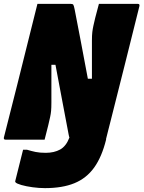

<svg xmlns="http://www.w3.org/2000/svg" viewBox="-51 -720 740 990"><path d="M179 0H-23Q-33 0 -31 -11Q4 -148 38.5 -285.5Q73 -423 107 -560Q116 -595 124.5 -630Q133 -665 142 -700H314Q324 -700 327 -695.5Q330 -691 334 -671Q348 -597 365.5 -507.5Q383 -418 402 -314H423Q423 -390 423 -436.5Q423 -483 423 -510.5Q423 -538 425 -554.5Q427 -571 430.5 -587Q434 -603 440 -628Q445 -648 450 -666Q455 -684 459 -700H660Q670 -700 668 -689Q631 -541 594 -392.5Q557 -244 519 -95Q513 -71 507 -48Q501 -25 496 -4Q496 -2 496 0Q474 89 434.5 144Q395 199 333 224.5Q271 250 181 250Q150 250 117 245.5Q84 241 59.5 234Q35 227 29 220Q26 217 28 212Q37 175 48 132Q59 89 68 52H88Q111 59 132.5 63.5Q154 68 185 68Q228 68 259 51Q290 34 307 -11Q305 -15 303 -26Q288 -106 270.5 -197.5Q253 -289 235 -386H214Q214 -310 214 -264Q214 -218 214 -191.5Q214 -165 212.5 -148.5Q211 -132 207.5 -116.5Q204 -101 198 -75Q191 -50 187.5 -33.5Q184 -17 179 0Z"/></svg>

Font: Recursive Mn Lnr St XBk
Style: Italic
Weight: 1000
Italic angle: -15°
Monospace: yes
Version: Version 1.079;hotconv 1.0.112;makeotfexe 2.5.65598; ttfautoh